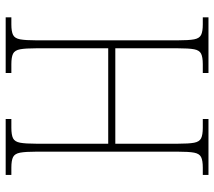

<svg xmlns="http://www.w3.org/2000/svg" viewBox="-59 -695 754 676"><g transform="rotate(90 318.0 -357.0)"><path d="M41 0V-20H66Q91 -20 103 -26Q115 -32 118.5 -51Q122 -70 122 -108V-606Q122 -645 118.5 -663.5Q115 -682 103 -688Q91 -694 66 -694H41V-714H237V-694H206Q181 -694 169 -688Q157 -682 153.5 -663.5Q150 -645 150 -606V-386H486V-606Q486 -645 482.5 -663.5Q479 -682 467 -688Q455 -694 430 -694H399V-714H596V-694H570Q545 -694 533 -688Q521 -682 517.5 -663.5Q514 -645 514 -606V-108Q514 -70 517.5 -51Q521 -32 533 -26Q545 -20 570 -20H596V0H399V-20H430Q455 -20 467 -26Q479 -32 482.5 -51Q486 -70 486 -108V-361H150V-108Q150 -70 153.5 -51Q157 -32 169 -26Q181 -20 206 -20H237V0Z"/></g></svg>

Font: Noto Serif Sinhala Condensed Thin
Style: Regular
Weight: 100
Width: 3
Designer: Jelle Bosma - Monotype Design Team
Foundry: Monotype Imaging Inc.
Version: Version 2.007; ttfautohint (v1.8.4.7-5d5b)